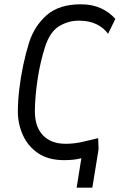

<svg xmlns="http://www.w3.org/2000/svg" viewBox="-20 -732 556 892"><path d="M336 140 358 3Q340 8 319.5 10Q299 12 277 12Q205 12 157.5 -20Q110 -52 86.5 -104Q63 -156 63 -214Q63 -261 69.5 -317Q76 -373 88 -429.5Q100 -486 115 -534Q140 -612 197.5 -662Q255 -712 355 -712Q409 -712 449 -693.5Q489 -675 516 -644L482 -575Q462 -603 428 -619.5Q394 -636 347 -636Q296 -636 253.5 -609.5Q211 -583 189 -513Q179 -482 170 -444Q161 -406 155 -366Q149 -326 145.5 -287Q142 -248 142 -215Q142 -143 179.5 -103.5Q217 -64 285 -64Q323 -64 359 -72Q395 -80 436 -90L438 -39L409 140Z"/></svg>

Font: Finlandica
Style: Italic
Weight: 400
Italic angle: -8°
Designer: Niklas Ekholm, Juho Hiilivirta, Jaakko Suomalainen
Foundry: Helsinki Type Studio
Version: Version 1.064